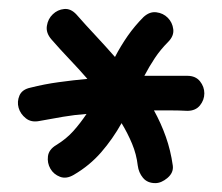

<svg xmlns="http://www.w3.org/2000/svg" viewBox="-20 -752 495 428"><path d="M397.5 -583Q416 -583 425.8 -570.8Q435.5 -558.6 435.5 -543.9Q435.5 -529.3 425.8 -517.1Q416 -504.9 397.5 -504.9Q378.9 -505.9 360.4 -505.9Q341.8 -505.9 323.2 -505.9Q338.9 -477.5 349.6 -447.3Q360.4 -417 365.2 -382.8Q367.2 -367.2 353.5 -355.5Q339.8 -343.8 326.2 -343.8Q308.6 -343.8 298.8 -355.5Q289.1 -367.2 287.1 -382.8Q284.2 -408.2 274.4 -431.6Q264.6 -455.1 251 -477.5Q231.4 -442.4 205.6 -412.6Q179.7 -382.8 144.5 -362.3Q127.9 -352.5 113.8 -357.9Q99.6 -363.3 92.3 -376Q85 -388.7 86.9 -403.8Q88.9 -418.9 105.5 -428.7Q127.9 -442.4 143.6 -460Q159.2 -477.5 172.9 -498Q146.5 -496.1 120.6 -491.7Q94.7 -487.3 68.4 -482.4Q49.8 -478.5 37.6 -488.3Q25.4 -498 21.5 -511.7Q17.6 -525.4 23.4 -539.1Q29.3 -552.7 47.9 -556.6Q79.1 -564.5 110.8 -568.8Q142.6 -573.2 174.8 -576.2Q155.3 -598.6 134.8 -620.1Q114.3 -641.6 94.7 -664.1Q82 -678.7 84.5 -694.3Q86.9 -710 97.7 -720.2Q108.4 -730.5 123 -731.9Q137.7 -733.4 150.4 -719.7Q170.9 -696.3 192.9 -672.9Q214.8 -649.4 236.3 -625Q249 -649.4 264.6 -671.9Q280.3 -694.3 299.8 -713.9Q313.5 -726.6 328.6 -724.6Q343.8 -722.7 354 -712.4Q364.3 -702.1 366.2 -687Q368.2 -671.9 354.5 -658.2Q337.9 -641.6 325.2 -622.6Q312.5 -603.5 301.8 -583Z"/></svg>

Font: Schoolbell
Style: Regular
Weight: 400
Designer: Font Diner, Inc
Foundry: Font Diner, Inc
Version: Version 1.000